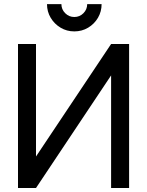

<svg xmlns="http://www.w3.org/2000/svg" viewBox="-20 -940 736 960"><path d="M351.5 -783Q314 -783 283 -801.5Q252 -820 233.5 -851Q215 -882 215 -919.5H287Q287 -893 306 -874Q325 -855 351.5 -855Q378.5 -855 397.2 -874Q416 -893 416 -919.5H488Q488 -882 469.8 -851Q451.5 -820 420.5 -801.5Q389.5 -783 351.5 -783ZM70 0V-720H160V-157.5L535.5 -720H625.5V0H535.5V-563L160 0Z"/></svg>

Font: Cns Manrope Med
Style: Regular
Weight: 500
Designer: Mikhail Sharanda
Foundry: Mikhail Sharanda
Version: Version 4.504